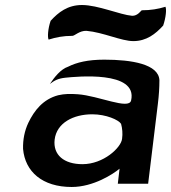

<svg xmlns="http://www.w3.org/2000/svg" viewBox="-20 -733 682 766"><path d="M252 -467C222 -457 197 -425 179 -398C197 -412 212 -420 241 -423C281 -427 531 -453 503 -332C494 -294 374 -351 290 -357C260 -359 238 -359 212 -353C152 -337 117 -293 93 -243C78 -211 71 -176 72 -139C80 -48 149 13 266 13C353 13 432 -39 457 -60L450 0H571L610 -320C614 -353 616 -383 616 -413C613 -477 506 -495 396 -495C330 -495 286 -484 252 -467ZM309 -78C235 -78 191 -115 198 -176C206 -243 273 -277 348 -277C403 -277 453 -255 463 -239C468 -221 470 -200 467 -179C463 -144 393 -78 309 -78ZM546 -692C543 -692 530 -669 507 -670C459 -674 371 -713 307 -713C250 -713 213 -684 182 -650C171 -618 169 -584 174 -575C203 -584 231 -590 269 -590C278 -590 297 -611 325 -610C392 -604 464 -569 512 -569C564 -569 600 -597 631 -631C642 -663 645 -697 640 -706C611 -697 581 -692 546 -692Z"/></svg>

Font: Bluebird
Style: ExtObl
Weight: 400
Designer: Jasper
Foundry: Cannot Into Space Fonts
Version: Version 0.98